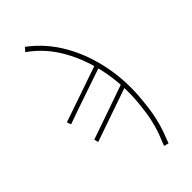

<svg xmlns="http://www.w3.org/2000/svg" viewBox="-274 -748 996 996"><g transform="rotate(-45 223.5 -250.5)"><path d="M316 190 290 183Q303 152 315 119.5Q327 87 337 43Q347 -1 353 -64Q365 -185 342.5 -301Q320 -417 265.5 -513.5Q211 -610 125 -670L143 -691Q233 -624 289.5 -524Q346 -424 368.5 -305.5Q391 -187 378 -65Q372 2 362 47.5Q352 93 340 126Q328 159 316 190ZM63 -73 57 -96 381 -209 380 -183Q298 -154 224 -129Q150 -104 63 -73ZM28 -237 20 -260 345 -372 344 -346Q263 -318 188.5 -293Q114 -268 28 -237Z"/></g></svg>

Font: Source Sans 3 ExtraLight
Style: Italic
Weight: 250
Italic angle: -11°
Designer: Paul D. Hunt
Foundry: Adobe
Version: Version 3.046;hotconv 1.0.118;makeotfexe 2.5.65603